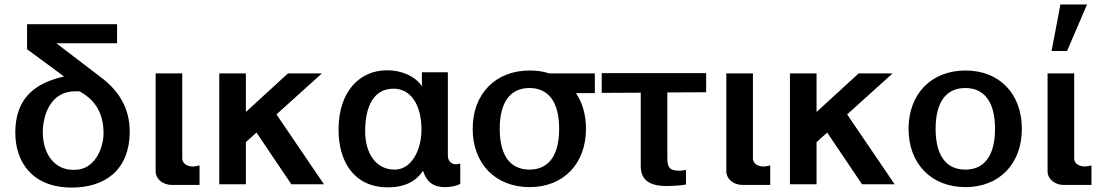

<svg xmlns="http://www.w3.org/2000/svg" viewBox="-20 -831 4965 866"><path d="M344 -416C410 -378 447 -320 447 -230C447 -165 409 -65 317 -65H309C224 -65 173 -140 173 -234C173 -311 208 -419 318 -419H339ZM269 -486C139 -457 49 -389 49 -233C49 -103 123 15 304 15C448 15 565 -59 565 -239C565 -341 517 -421 437 -481L234 -636H508V-722H102V-609Z M682 -59C682 -22 716 3 754 3H880V-85C872 -83 859 -80 849 -80C831 -80 802 -89 802 -117V-500H682Z M1279 -500 1089 -326V-500H969V0H1089V-190L1137 -233L1294 0H1441L1227 -315L1432 -500Z M1755 -431C1834 -431 1881 -357 1881 -246C1881 -157 1838 -66 1760 -66C1675 -66 1627 -140 1627 -239C1627 -352 1666 -431 1755 -431ZM1888 -61C1902 -17 1927 13 1988 13C2014 13 2039 8 2056 -2V-93C2048 -91 2040 -90 2037 -90C2014 -90 2000 -107 2000 -129V-505H1883V-442C1851 -489 1791 -514 1725 -514C1607 -514 1507 -424 1507 -246C1507 -103 1576 14 1730 14C1805 14 1857 -13 1888 -61Z M2234 -250C2234 -371 2282 -434 2368 -434C2454 -434 2502 -371 2502 -250C2502 -129 2454 -66 2368 -66C2282 -66 2234 -129 2234 -250ZM2663 -411V-500H2457C2430 -509 2401 -513 2369 -513C2215 -513 2112 -408 2112 -250C2112 -92 2215 13 2369 13C2521 13 2623 -92 2623 -250C2623 -313 2607 -368 2578 -411Z M2870 -413V-83C2870 -22 2905 8 2987 8C3006 8 3055 6 3074 1V-65C3065 -63 3056 -61 3046 -61C2997 -61 2990 -78 2990 -121V-414L3165 -415V-501H2694V-412Z M3256 -59C3256 -22 3290 3 3328 3H3454V-85C3446 -83 3433 -80 3423 -80C3405 -80 3376 -89 3376 -117V-500H3256Z M3853 -500 3663 -326V-500H3543V0H3663V-190L3711 -233L3868 0H4015L3801 -315L4006 -500Z M4078 -250C4078 -92 4181 13 4335 13C4487 13 4589 -92 4589 -250C4589 -408 4488 -513 4335 -513C4181 -513 4078 -408 4078 -250ZM4200 -250C4200 -371 4248 -434 4334 -434C4420 -434 4468 -371 4468 -250C4468 -129 4420 -66 4334 -66C4248 -66 4200 -129 4200 -250Z M4705 -59C4705 -22 4739 3 4777 3H4903V-85C4895 -83 4882 -80 4872 -80C4854 -80 4825 -89 4825 -117V-500H4705ZM4883 -811H4763L4723 -601H4793Z"/></svg>

Font: Perun SemiBold
Style: Regular
Weight: 600
Foundry: Copyright (c) Stefan Peev, Context Ltd, 2016
Version: Version 1.089